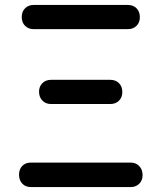

<svg xmlns="http://www.w3.org/2000/svg" viewBox="-20 -757 653 777"><path d="M105 0Q83 0 70 -14Q57 -28 57 -50Q57 -72 70 -85.5Q83 -99 105 -99H509Q530 -99 543.5 -85Q557 -71 557 -48Q557 -27 543.5 -13.5Q530 0 509 0ZM187 -336Q165 -336 151.5 -350Q138 -364 138 -386Q138 -407 151.5 -420.5Q165 -434 187 -434H426Q448 -434 461.5 -420.5Q475 -407 475 -384Q475 -363 461.5 -349.5Q448 -336 426 -336ZM117 -639Q95 -639 81.5 -652.5Q68 -666 68 -688Q68 -710 81.5 -723.5Q95 -737 117 -737H497Q519 -737 532.5 -723.5Q546 -710 546 -687Q546 -666 532.5 -652.5Q519 -639 497 -639Z"/></svg>

Font: Chiron GoRound TC M
Style: Regular
Weight: 500
Designer: Ryoko NISHIZUKA 西塚涼子 (kana, bopomofo & ideographs); Paul D. Hunt (Latin, Greek & Cyrillic); Sandoll Communications 산돌커뮤니
Foundry: Adobe
Version: Version 1.000;hotconv 1.1.1;makeotfexe 2.6.0